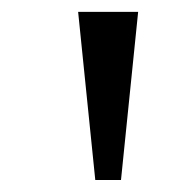

<svg xmlns="http://www.w3.org/2000/svg" viewBox="-20 -747 307 318"><path d="M109.4 -727.3H208.8L180.4 -448.9H137.8Z"/></svg>

Font: Fast_Sans
Style: Regular
Weight: 400
Designer: Rasmus Andersson
Foundry: rsms
Version: Version 3.018;git-588b23468